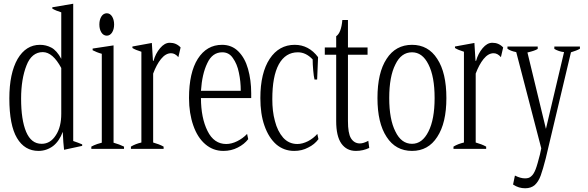

<svg xmlns="http://www.w3.org/2000/svg" viewBox="-20 -797 3146 1028"><path d="M71 -58C98 -12 137 11 186 11C215 11 241 2 264 -15C286 -32 304 -58 316 -91C318 -50 320 -18 323 5C323 5 420 -16 420 -16C420 -16 420 -24 420 -24C406 -30 390 -36 372 -42C372 -42 372 -777 372 -777C372 -777 260 -758 260 -758C260 -758 260 -751 260 -751C273 -743 289 -737 308 -731C308 -731 308 -482 308 -482C292 -512 274 -532 255 -542C236 -552 216 -557 194 -557C144 -557 104 -532 74 -481C45 -430 30 -360 30 -270C30 -174 44 -103 71 -58ZM279 -73C260 -43 235 -27 203 -27C165 -27 138 -49 120 -91C102 -134 93 -193 93 -269C93 -340 103 -399 122 -447C140 -494 170 -518 209 -518C245 -518 278 -489 308 -433C308 -433 308 -188 308 -188C308 -142 299 -103 279 -73Z M523 -623C530 -612 540 -606 552 -606C563 -606 573 -612 580 -623C587 -634 591 -648 591 -666C591 -683 587 -698 580 -709C573 -720 563 -726 552 -726C540 -726 530 -720 523 -709C516 -698 512 -683 512 -666C512 -648 516 -634 523 -623ZM469 -12C469 -12 469 0 469 0C469 0 644 0 644 0C644 0 644 -12 644 -12C628 -20 609 -27 588 -33C588 -33 588 -554 588 -554C588 -554 476 -537 476 -537C476 -537 476 -528 476 -528C490 -521 506 -514 525 -509C525 -509 525 -33 525 -33C522 -32 514 -30 501 -26C489 -22 478 -17 469 -12Z M681 -12C681 -12 681 0 681 0C681 0 856 0 856 0C856 0 856 -12 856 -12C840 -21 821 -28 800 -34C800 -34 800 -403 800 -403C812 -435 826 -461 842 -481C859 -502 877 -512 896 -512C910 -512 923 -505 935 -491C935 -491 947 -543 947 -543C931 -560 912 -568 889 -568C870 -568 853 -558 837 -539C821 -520 809 -497 802 -471C802 -471 799 -471 799 -471C799 -471 793 -567 793 -567C793 -567 689 -548 689 -548C689 -548 689 -540 689 -540C700 -533 717 -526 737 -520C737 -520 737 -34 737 -34C716 -29 697 -22 681 -12Z M1325 -272C1325 -272 1325 -298 1325 -298C1325 -345 1319 -389 1308 -428C1297 -467 1280 -498 1256 -522C1233 -545 1204 -557 1169 -557C1114 -557 1071 -532 1039 -482C1008 -433 992 -363 992 -272C992 -217 1000 -168 1015 -125C1030 -82 1051 -49 1079 -25C1107 -1 1139 11 1176 11C1204 11 1230 5 1253 -7C1277 -19 1295 -34 1309 -52C1309 -52 1303 -80 1303 -80C1288 -64 1270 -51 1250 -41C1230 -31 1210 -26 1191 -26C1148 -26 1114 -49 1091 -96C1068 -142 1056 -201 1056 -272C1056 -272 1325 -272 1325 -272ZM1269 -311C1269 -311 1056 -311 1056 -311C1060 -371 1071 -420 1090 -459C1108 -498 1135 -517 1170 -517C1194 -517 1213 -507 1227 -486C1242 -465 1253 -439 1259 -408C1266 -376 1269 -344 1269 -311Z M1459 -24C1486 -1 1518 11 1555 11C1583 11 1608 5 1630 -7C1653 -18 1671 -33 1685 -52C1685 -52 1679 -80 1679 -80C1665 -64 1648 -51 1629 -41C1609 -31 1590 -26 1572 -26C1541 -26 1516 -38 1496 -60C1476 -83 1461 -113 1452 -149C1442 -185 1438 -224 1438 -266C1438 -347 1449 -409 1473 -453C1497 -496 1531 -517 1575 -517C1603 -517 1629 -505 1654 -479C1654 -461 1655 -442 1657 -420C1659 -399 1661 -382 1664 -371C1664 -371 1678 -371 1678 -371C1678 -371 1683 -491 1683 -491C1650 -535 1608 -557 1558 -557C1502 -557 1457 -532 1424 -482C1391 -432 1374 -362 1374 -272C1374 -216 1381 -166 1396 -124C1411 -81 1432 -48 1459 -24Z M1957 -5C1957 -5 1952 -43 1952 -43C1935 -34 1920 -29 1907 -29C1886 -29 1870 -39 1859 -57C1848 -75 1843 -106 1843 -149C1843 -149 1843 -504 1843 -504C1843 -504 1948 -504 1948 -504C1948 -504 1948 -543 1948 -543C1948 -543 1843 -543 1843 -543C1843 -543 1843 -690 1843 -690C1843 -690 1813 -690 1813 -690C1809 -644 1798 -615 1780 -603C1780 -603 1780 -543 1780 -543C1780 -543 1719 -543 1719 -543C1719 -543 1719 -504 1719 -504C1719 -504 1780 -504 1780 -504C1780 -504 1780 -149 1780 -149C1780 -95 1789 -55 1808 -28C1827 -2 1852 11 1886 11C1912 11 1936 5 1957 -5Z M2050 -64C2082 -14 2128 11 2186 11C2244 11 2289 -14 2321 -64C2354 -114 2370 -183 2370 -272C2370 -362 2354 -432 2321 -482C2289 -532 2244 -557 2186 -557C2128 -557 2082 -532 2050 -482C2017 -432 2001 -362 2001 -272C2001 -183 2017 -114 2050 -64ZM2274 -93C2252 -49 2223 -27 2186 -27C2148 -27 2118 -49 2097 -93C2075 -136 2064 -196 2064 -272C2064 -349 2075 -409 2097 -452C2118 -496 2148 -517 2186 -517C2223 -517 2252 -496 2274 -452C2296 -409 2307 -349 2307 -272C2307 -196 2296 -136 2274 -93Z M2408 -12C2408 -12 2408 0 2408 0C2408 0 2583 0 2583 0C2583 0 2583 -12 2583 -12C2567 -21 2548 -28 2527 -34C2527 -34 2527 -403 2527 -403C2539 -435 2553 -461 2569 -481C2586 -502 2604 -512 2623 -512C2637 -512 2650 -505 2662 -491C2662 -491 2674 -543 2674 -543C2658 -560 2639 -568 2616 -568C2597 -568 2580 -558 2564 -539C2548 -520 2536 -497 2529 -471C2529 -471 2526 -471 2526 -471C2526 -471 2520 -567 2520 -567C2520 -567 2416 -548 2416 -548C2416 -548 2416 -540 2416 -540C2427 -533 2444 -526 2464 -520C2464 -520 2464 -34 2464 -34C2443 -29 2424 -22 2408 -12Z M3085 -548C3085 -548 2948 -548 2948 -548C2948 -548 2948 -535 2948 -535C2964 -526 2981 -520 3000 -518C3000 -518 2903 -107 2903 -107C2903 -107 2804 -516 2804 -516C2830 -522 2848 -528 2859 -535C2859 -535 2859 -548 2859 -548C2859 -548 2697 -548 2697 -548C2697 -548 2697 -536 2697 -536C2708 -528 2723 -522 2744 -518C2744 -518 2878 -3 2878 -3C2878 -3 2871 30 2871 30C2862 65 2855 91 2848 109C2841 127 2833 140 2824 147C2816 155 2805 158 2791 158C2775 158 2757 153 2737 143C2737 143 2727 191 2727 191C2748 205 2769 211 2792 211C2813 211 2830 205 2843 194C2856 182 2867 165 2875 143C2883 121 2892 90 2902 51C2902 51 3037 -517 3037 -517C3057 -523 3073 -529 3085 -536C3085 -536 3085 -548 3085 -548Z"/></svg>

Font: BUSH 25 TRIRONG
Style: Regular
Weight: 400
Designer: Katatrad Team
Foundry: CadsonDemak